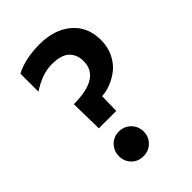

<svg xmlns="http://www.w3.org/2000/svg" viewBox="-205 -770 867 867"><g transform="rotate(-45 228.0 -337.0)"><path d="M187.5 -150Q221 -150 244 -127Q267 -104 267 -70.5Q267 -37 244 -14.5Q221 8 187.5 8Q154 8 131.5 -14.5Q109 -37 109 -70.5Q109 -104 131.5 -127Q154 -150 187.5 -150ZM300 -487Q300 -529 274 -554Q248 -579 187.5 -579Q127 -579 58 -534V-649Q121 -682 214 -682Q307 -682 365 -633Q423 -584 423 -499Q423 -454 405 -418Q387 -382 360 -361Q306 -320 247 -316L245 -224H134L131 -381Q300 -381 300 -487Z"/></g></svg>

Font: Hind Jalandhar SemiBold
Style: Regular
Weight: 600
Designer: Namrata Goyal
Foundry: Indian Type Foundry
Version: Version 0.702;PS 1.0;hotconv 1.0.81;makeotf.lib2.5.63406